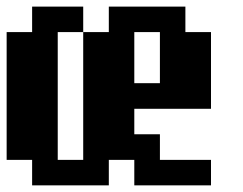

<svg xmlns="http://www.w3.org/2000/svg" viewBox="-20 -558 732 578"><path d="M461.4 -307.6V-461.4H384.3V-307.6ZM76.7 0V-76.7H0V-461.4H76.7V-538.1H230.5V-461.4H153.8V-76.7H230.5V-461.4H307.6V-538.1H538.1V-461.4H615.2V-230.5H384.3V-153.8H461.4V-76.7H615.2V0H384.3V-76.7H307.6V0Z"/></svg>

Font: Good Old DOS
Style: Regular
Weight: 400
Designer: Vasily Draigo
Foundry: Vasily Draigo
Version: 1.0